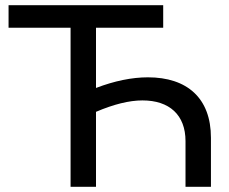

<svg xmlns="http://www.w3.org/2000/svg" viewBox="-20 -720 882 740"><path d="M13 -613H252V0H350V-289C418 -318 478 -333 529 -333C633 -333 695 -277 695 -176V0H793V-189C793 -342 701 -422 550 -422C488 -422 421 -408 350 -381V-613H609V-700H13Z"/></svg>

Font: Malon Grotesk Med
Style: Regular
Weight: 500
Designer: Julieta Ulanovsky
Foundry: Julieta Ulanovsky
Version: Version 7.200